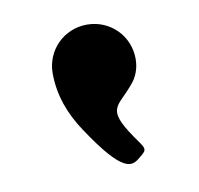

<svg xmlns="http://www.w3.org/2000/svg" viewBox="-46 -214 407 392"><g transform="rotate(-10 157.0 -18.0)"><path d="M157 -166C109 -166 71 -128 71 -80C71 -34 87 7 111 43C179 146 198 135 216 120C235 105 232 105 211 75C166 9 191 11 224 -29C236 -42 243 -60 243 -80C243 -128 205 -166 157 -166Z"/></g></svg>

Font: Hussar Print
Style: Bold
Weight: 700
Foundry: Cannot Into Space Fonts
Version: Version 2.00